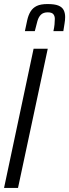

<svg xmlns="http://www.w3.org/2000/svg" viewBox="-21 -929 342 949"><path d="M-1 0 145 -688H215L68 0ZM102 -775Q108 -804 113.5 -829Q119 -854 130 -872Q141 -890 160.5 -899.5Q180 -909 214 -909Q249 -909 267.5 -901.5Q286 -894 293.5 -879.5Q301 -865 301 -845Q301 -830 298 -812.5Q295 -795 292 -775H243Q247 -793 248.5 -808Q250 -823 250 -836Q250 -850 242.5 -859Q235 -868 215 -868Q194 -868 182 -857Q170 -846 164 -825Q158 -804 151 -775Z"/></svg>

Font: Saira UltraCondensed Medium
Style: Italic
Weight: 500
Width: 1
Italic angle: -12°
Designer: Hector Gatti with collaboration of the Omnibus-Type team
Foundry: Omnibus-Type
Version: Version 1.101